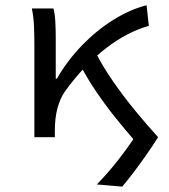

<svg xmlns="http://www.w3.org/2000/svg" viewBox="-20 -518 640 725"><path d="M441.4 186.7 345.6 178.5Q387.2 135.8 424.3 88.6Q461.4 41.3 490.3 -2.9L577 0Q555 35 531.1 69Q507.3 102.9 484.2 133.3Q461.1 163.7 441.4 186.7ZM109.8 0V-352.6Q109.8 -382 108.4 -417.8Q107 -453.6 100.3 -486.1H181.8Q187.2 -466.8 188.9 -435.9Q190.5 -404.9 190.5 -372.7V-220.6H194.5Q235 -290.4 290.3 -347.4Q345.7 -404.4 408.6 -443.5Q471.5 -482.6 533.4 -498.1L542 -420.3Q502.8 -409.6 462 -388.5Q421.1 -367.4 380.7 -336.3Q340.2 -305.2 300.6 -263.9Q261 -222.7 224.4 -171.5Q206.6 -145.6 196.9 -108.9Q187.1 -72.3 187.1 -25.3V0ZM484.1 8.2Q453.2 -27.4 416.6 -72.9Q379.9 -118.3 345.6 -168.6Q311.2 -218.8 285.1 -269L340.3 -321.6Q366.6 -269.1 406 -212.1Q445.3 -155.2 490.2 -100.5Q535.1 -45.8 577 0Z"/></svg>

Font: Source Code Pro ExtraLight
Style: Regular
Weight: 200
Monospace: yes
Designer: Paul D. Hunt, Teo Tuominen
Foundry: Adobe
Version: Version 1.026;hotconv 1.1.0;makeotfexe 2.6.0